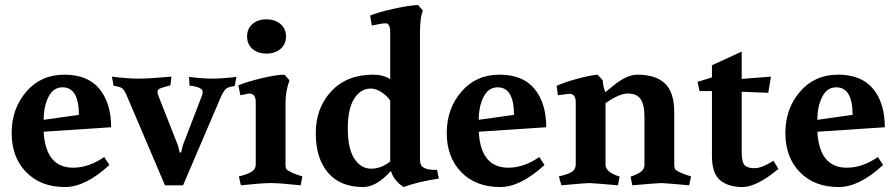

<svg xmlns="http://www.w3.org/2000/svg" viewBox="-20 -738 3609 774"><path d="M275 -62Q338 -62 400 -105L421 -73Q325 16 242 16Q144 16 85.5 -44Q27 -104 27 -202Q27 -300 86 -368.5Q145 -437 239.5 -437Q334 -437 381 -379.5Q428 -322 428 -225L156 -207Q164 -62 275 -62ZM298 -275Q298 -386 232 -386Q195 -386 175.5 -347.5Q156 -309 156 -255Z M792 -347Q797 -358 797 -366.5Q797 -375 791 -379Q780 -389 744 -393L742 -428Q798 -421 836 -421Q874 -421 933 -428L926 -391Q900 -388 890.5 -379.5Q881 -371 869 -344L718 9H645L493 -348Q483 -373 473.5 -381Q464 -389 438 -392L431 -429Q498 -421 539 -421Q580 -421 671 -429L667 -394Q636 -386 625.5 -381.5Q615 -377 615 -368Q615 -359 620 -348L698 -150L704 -124L710 -123L717 -152Z M1131 -321V-76Q1131 -63 1133.5 -58Q1136 -53 1146 -48Q1164 -37 1199 -27L1192 9Q1106 0 1071 0Q1036 0 951 9L943 -27Q979 -35 996 -47Q1011 -56 1011 -76V-326Q1011 -361 984 -361L949 -354L941 -394Q977 -409 1036 -423Q1095 -437 1127 -437L1147 -414Q1131 -372 1131 -321ZM997.5 -541Q976 -560 976 -591Q976 -622 997.5 -641Q1019 -660 1054 -660Q1089 -660 1111 -641Q1133 -622 1133 -591Q1133 -560 1111 -541Q1089 -522 1054 -522Q1019 -522 997.5 -541Z M1673 -95Q1673 -69 1689 -62Q1702 -53 1742 -53L1749 -18Q1667 -6 1607 16Q1567 -10 1556 -49Q1498 16 1444 16Q1352 16 1302.5 -41.5Q1253 -99 1253 -201Q1253 -303 1315.5 -370Q1378 -437 1484 -437Q1524 -437 1553 -419V-607Q1553 -644 1535.5 -644Q1518 -644 1479 -635L1472 -675Q1505 -689 1566.5 -702.5Q1628 -716 1665 -718L1685 -695Q1673 -670 1673 -602ZM1553 -87V-333Q1539 -353 1517 -367Q1495 -381 1475 -381Q1434 -381 1408 -340.5Q1382 -300 1382 -219.5Q1382 -139 1408.5 -98.5Q1435 -58 1476 -58Q1517 -58 1553 -87Z M2029 -62Q2092 -62 2154 -105L2175 -73Q2079 16 1996 16Q1898 16 1839.5 -44Q1781 -104 1781 -202Q1781 -300 1840 -368.5Q1899 -437 1993.5 -437Q2088 -437 2135 -379.5Q2182 -322 2182 -225L1910 -207Q1918 -62 2029 -62ZM2052 -275Q2052 -386 1986 -386Q1949 -386 1929.5 -347.5Q1910 -309 1910 -255Z M2421 -74Q2421 -44 2478 -26L2471 9Q2368 0 2355 0Q2342 0 2243 9L2233 -27Q2269 -35 2285 -45Q2301 -55 2301 -76V-326Q2301 -360 2275 -360L2229 -354L2224 -392Q2257 -407 2307 -420.5Q2357 -434 2389 -437L2410 -414Q2410 -394 2420 -366L2453 -393Q2506 -437 2550 -437Q2623 -437 2660.5 -401.5Q2698 -366 2698 -286V-76Q2698 -63 2700.5 -58Q2703 -53 2712 -48Q2731 -37 2766 -27L2758 9Q2659 0 2645.5 0Q2632 0 2529 9L2522 -26Q2547 -34 2563 -45Q2578 -56 2578 -74V-266Q2578 -316 2562.5 -338.5Q2547 -361 2511.5 -361Q2476 -361 2421 -322Z M2970 -124Q2970 -86 2981 -73Q2992 -60 3021.5 -60Q3051 -60 3098 -90L3118 -57Q3030 16 2973 16Q2916 16 2883 -11.5Q2850 -39 2850 -109V-371H2800L2792 -408L2850 -426V-475L2970 -530V-420L3088 -429L3077 -364L2970 -368Z M3394 -62Q3457 -62 3519 -105L3540 -73Q3444 16 3361 16Q3263 16 3204.5 -44Q3146 -104 3146 -202Q3146 -300 3205 -368.5Q3264 -437 3358.5 -437Q3453 -437 3500 -379.5Q3547 -322 3547 -225L3275 -207Q3283 -62 3394 -62ZM3417 -275Q3417 -386 3351 -386Q3314 -386 3294.5 -347.5Q3275 -309 3275 -255Z"/></svg>

Font: Buenard
Style: Bold
Weight: 700
Foundry: FontFuror
Version: Version 1.002 2011